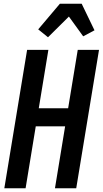

<svg xmlns="http://www.w3.org/2000/svg" viewBox="-20 -1000 546 1020"><path d="M3 0 124 -735H237L186 -425H342L393 -735H506L385 0H272L326 -329H170L116 0ZM235 -802 183 -844 298 -980H414L482 -839L422 -807L346 -912Z"/></svg>

Font: Iosevka
Style: Bold Italic
Weight: 700
Italic angle: -9°
Monospace: yes
Designer: Belleve Invis
Foundry: Belleve Invis
Version: Version 32.5.0; ttfautohint (v1.8.4)